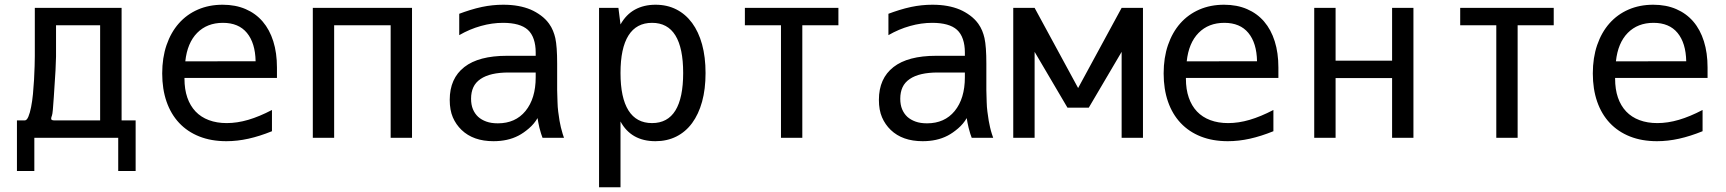

<svg xmlns="http://www.w3.org/2000/svg" viewBox="-20 -580 7265 808"><path d="M51.3 -73.2H84Q92.8 -73.2 99.4 -88.9Q106 -104.5 110.8 -129.2Q115.7 -153.8 118.7 -184.3Q121.6 -214.8 123.3 -244.9Q125 -274.9 125.7 -301.3Q126.5 -327.6 126.5 -343.8V-546.9H491.7V-73.2H550.8V139.6H477.5V0H124.5V139.6H51.3ZM401.4 -73.2V-473.6H215.8V-341.8Q215.8 -327.1 213.6 -283.4Q211.4 -239.7 206.5 -172.4Q204.1 -136.7 202.4 -117.9Q200.7 -99.1 198.7 -94.2Q195.3 -85.4 195.3 -81.1Q195.3 -77.1 198.2 -75.2Q201.2 -73.2 211.9 -73.2Z M932.6 14.2Q869.1 14.2 819.1 -5.6Q769 -25.4 734.1 -62.5Q699.2 -99.6 680.9 -152.3Q662.6 -205.1 662.6 -271Q662.6 -336.9 680.9 -390.4Q699.2 -443.8 732.7 -481.7Q766.1 -519.5 813 -539.8Q859.9 -560.1 917 -560.1Q971.2 -560.1 1013.7 -541.7Q1056.2 -523.4 1085.4 -489.3Q1114.7 -455.1 1130.1 -406.2Q1145.5 -357.4 1145.5 -295.9V-252H756.3V-249Q756.3 -204.1 768.3 -169.4Q780.3 -134.8 803 -110.8Q825.7 -86.9 858.9 -74.5Q892.1 -62 934.1 -62Q978 -62 1024.7 -75.7Q1071.3 -89.4 1124.5 -117.2V-27.8Q1072.8 -6.8 1025.6 3.7Q978.5 14.2 932.6 14.2ZM1055.7 -322.3Q1054.2 -398.9 1019.3 -441.4Q984.4 -483.9 918 -483.9Q851.6 -483.9 809.8 -441.7Q768.1 -399.4 759.8 -321.8Z M1296.4 -546.9H1713.9V0H1624V-473.6H1386.2V0H1296.4Z M2056.6 14.2Q1971.7 14.2 1922.4 -33.2Q1898.9 -55.7 1885.7 -86.2Q1872.6 -116.7 1872.6 -159.7Q1872.6 -250 1934.1 -297.9Q1994.6 -345.2 2113.8 -345.2H2234.4V-359.4Q2234.4 -390.6 2226.1 -415Q2217.8 -439.5 2201.2 -454.6Q2185.1 -469.2 2158.7 -476.6Q2132.3 -483.9 2097.2 -483.9Q2050.8 -483.9 2003.9 -470.7Q1956.5 -457.5 1912.6 -432.1V-522Q1933.1 -529.8 1958 -537.6Q1982.9 -545.4 2008.3 -550.8Q2052.7 -560.1 2097.7 -560.1Q2132.3 -560.1 2160.6 -554.9Q2189 -549.8 2213.4 -539.6Q2235.8 -529.8 2256.1 -514.9Q2276.4 -500 2290.5 -480.5Q2300.8 -466.3 2307.1 -450.7Q2313.5 -435.1 2316.9 -419.9Q2324.7 -384.3 2324.7 -312V-200.2Q2325.7 -171.9 2326.2 -150.4Q2326.7 -128.9 2329.1 -110.4Q2331.5 -89.8 2334.7 -71.8Q2337.9 -53.7 2340.3 -44.4Q2343.8 -29.3 2348.1 -15.9Q2352.5 -2.4 2353.5 0H2263.2Q2260.7 -5.9 2257.1 -17.3Q2253.4 -28.8 2250 -42.5Q2247.6 -53.2 2245.4 -64.2Q2243.2 -75.2 2242.2 -83Q2228 -58.6 2205.8 -39.6Q2183.6 -20.5 2162.1 -9.3Q2138.7 2.9 2112.5 8.5Q2086.4 14.2 2056.6 14.2ZM2075.2 -61Q2148.9 -61 2191.4 -112.8Q2234.4 -165.5 2234.4 -254.9V-274.9H2120.6Q2042.5 -274.9 2002.4 -247.6Q1981.4 -233.4 1971.9 -212.6Q1962.4 -191.9 1962.4 -164.6Q1962.4 -139.2 1970.2 -120.4Q1978 -101.6 1992.2 -88.4Q2006.3 -75.7 2026.6 -68.4Q2046.9 -61 2075.2 -61Z M2501 -546.9H2582.5L2591.3 -477.1Q2614.7 -519 2652.1 -539.6Q2689.5 -560.1 2738.8 -560.1Q2787.6 -560.1 2826.4 -540.3Q2865.2 -520.5 2892.6 -483.4Q2919.9 -446.3 2934.6 -393.1Q2949.2 -339.8 2949.2 -272.5Q2949.2 -205.1 2934.6 -152.1Q2919.9 -99.1 2892.6 -62Q2865.2 -24.9 2826.2 -5.4Q2787.1 14.2 2738.3 14.2Q2687 14.2 2650.1 -6.8Q2613.3 -27.8 2591.3 -68.8V208H2501ZM2724.1 -62Q2789.6 -62 2822.3 -115Q2855 -168 2855 -272.9Q2855 -377.9 2822.3 -430.9Q2789.6 -483.9 2724.1 -483.9Q2658.2 -483.9 2624.8 -430.7Q2591.3 -377.4 2591.3 -272.9Q2591.3 -168.5 2624.8 -115.2Q2658.2 -62 2724.1 -62Z M3266.6 -473.6H3114.7V-546.9H3508.3V-473.6H3356.4V0H3266.6Z M3862.8 14.2Q3777.8 14.2 3728.5 -33.2Q3705.1 -55.7 3691.9 -86.2Q3678.7 -116.7 3678.7 -159.7Q3678.7 -250 3740.2 -297.9Q3800.8 -345.2 3919.9 -345.2H4040.5V-359.4Q4040.5 -390.6 4032.2 -415Q4023.9 -439.5 4007.3 -454.6Q3991.2 -469.2 3964.8 -476.6Q3938.5 -483.9 3903.3 -483.9Q3856.9 -483.9 3810.1 -470.7Q3762.7 -457.5 3718.8 -432.1V-522Q3739.3 -529.8 3764.2 -537.6Q3789.1 -545.4 3814.5 -550.8Q3858.9 -560.1 3903.8 -560.1Q3938.5 -560.1 3966.8 -554.9Q3995.1 -549.8 4019.5 -539.6Q4042 -529.8 4062.3 -514.9Q4082.5 -500 4096.7 -480.5Q4106.9 -466.3 4113.3 -450.7Q4119.6 -435.1 4123 -419.9Q4130.9 -384.3 4130.9 -312V-200.2Q4131.8 -171.9 4132.3 -150.4Q4132.8 -128.9 4135.3 -110.4Q4137.7 -89.8 4140.9 -71.8Q4144 -53.7 4146.5 -44.4Q4149.9 -29.3 4154.3 -15.9Q4158.7 -2.4 4159.7 0H4069.3Q4066.9 -5.9 4063.2 -17.3Q4059.6 -28.8 4056.2 -42.5Q4053.7 -53.2 4051.5 -64.2Q4049.3 -75.2 4048.3 -83Q4034.2 -58.6 4012 -39.6Q3989.7 -20.5 3968.3 -9.3Q3944.8 2.9 3918.7 8.5Q3892.6 14.2 3862.8 14.2ZM3881.3 -61Q3955.1 -61 3997.6 -112.8Q4040.5 -165.5 4040.5 -254.9V-274.9H3926.8Q3848.6 -274.9 3808.6 -247.6Q3787.6 -233.4 3778.1 -212.6Q3768.6 -191.9 3768.6 -164.6Q3768.6 -139.2 3776.4 -120.4Q3784.2 -101.6 3798.3 -88.4Q3812.5 -75.7 3832.8 -68.4Q3853 -61 3881.3 -61Z M4244.1 -546.9H4334L4517.1 -209.5L4700.2 -546.9H4790V0H4700.2V-361.8L4562 -127H4472.2L4334 -361.8V0H4244.1Z M5147 14.2Q5083.5 14.2 5033.4 -5.6Q4983.4 -25.4 4948.5 -62.5Q4913.6 -99.6 4895.3 -152.3Q4877 -205.1 4877 -271Q4877 -336.9 4895.3 -390.4Q4913.6 -443.8 4947 -481.7Q4980.5 -519.5 5027.3 -539.8Q5074.2 -560.1 5131.3 -560.1Q5185.5 -560.1 5228 -541.7Q5270.5 -523.4 5299.8 -489.3Q5329.1 -455.1 5344.5 -406.2Q5359.9 -357.4 5359.9 -295.9V-252H4970.7V-249Q4970.7 -204.1 4982.7 -169.4Q4994.6 -134.8 5017.3 -110.8Q5040 -86.9 5073.2 -74.5Q5106.4 -62 5148.4 -62Q5192.4 -62 5239 -75.7Q5285.6 -89.4 5338.9 -117.2V-27.8Q5287.1 -6.8 5240 3.7Q5192.9 14.2 5147 14.2ZM5270 -322.3Q5268.6 -398.9 5233.6 -441.4Q5198.7 -483.9 5132.3 -483.9Q5065.9 -483.9 5024.2 -441.7Q4982.4 -399.4 4974.1 -321.8Z M5510.7 -546.9H5600.6V-324.7H5838.4V-546.9H5928.2V0H5838.4V-251.5H5600.6V0H5510.7Z M6276.9 -473.6H6125V-546.9H6518.6V-473.6H6366.7V0H6276.9Z M6953.1 14.2Q6889.6 14.2 6839.6 -5.6Q6789.6 -25.4 6754.6 -62.5Q6719.7 -99.6 6701.4 -152.3Q6683.1 -205.1 6683.1 -271Q6683.1 -336.9 6701.4 -390.4Q6719.7 -443.8 6753.2 -481.7Q6786.6 -519.5 6833.5 -539.8Q6880.4 -560.1 6937.5 -560.1Q6991.7 -560.1 7034.2 -541.7Q7076.7 -523.4 7106 -489.3Q7135.3 -455.1 7150.6 -406.2Q7166 -357.4 7166 -295.9V-252H6776.9V-249Q6776.9 -204.1 6788.8 -169.4Q6800.8 -134.8 6823.5 -110.8Q6846.2 -86.9 6879.4 -74.5Q6912.6 -62 6954.6 -62Q6998.5 -62 7045.2 -75.7Q7091.8 -89.4 7145 -117.2V-27.8Q7093.3 -6.8 7046.1 3.7Q6999 14.2 6953.1 14.2ZM7076.2 -322.3Q7074.7 -398.9 7039.8 -441.4Q7004.9 -483.9 6938.5 -483.9Q6872.1 -483.9 6830.3 -441.7Q6788.6 -399.4 6780.3 -321.8Z"/></svg>

Font: Hack
Style: Regular
Weight: 400
Monospace: yes
Designer: Christopher Simpkins
Foundry: Christopher Simpkins
Version: Version 2.019; ttfautohint (v1.4.1) -l 4 -r 80 -G 350 -x 0 -